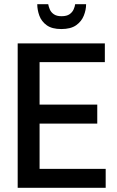

<svg xmlns="http://www.w3.org/2000/svg" viewBox="-20 -892 558 912"><path d="M64 0V-686H478V-597H168V-395H442V-305H168V-90H482V0ZM271 -754Q227 -754 202 -772Q177 -790 167 -817.5Q157 -845 157 -872H209Q211 -861 216.5 -847.5Q222 -834 235.5 -824.5Q249 -815 272 -815Q297 -815 310.5 -824.5Q324 -834 330 -848Q336 -862 337 -872H389Q389 -845 378 -817.5Q367 -790 341.5 -772Q316 -754 271 -754Z"/></svg>

Font: Archivo Condensed Medium
Style: Regular
Weight: 500
Width: 3
Designer: Hector Gatti
Foundry: Omnibus-Type
Version: Version 2.001